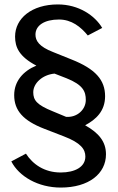

<svg xmlns="http://www.w3.org/2000/svg" viewBox="-20 -772 532 866"><path d="M364 -207C413 -233 454 -271 454 -338C454 -411 411 -461 302 -504L220 -537C155 -562 140 -589 140 -616C140 -657 180 -684 246 -684C303 -684 344 -651 376 -612L441 -646C408 -702 335 -752 241 -752C123 -752 48 -689 48 -607C48 -559 66 -517 144 -476C85 -452 44 -406 44 -343C44 -274 84 -228 180 -191L268 -157C344 -128 365 -99 365 -66C365 -19 318 6 254 6C180 6 128 -31 97 -79L31 -44C66 24 152 74 254 74C381 74 458 11 458 -76C458 -133 426 -172 364 -207ZM278 -245 218 -270C146 -299 130 -320 130 -356C130 -396 171 -435 226 -440L280 -419C355 -389 367 -359 367 -321C367 -278 328 -241 278 -245Z"/></svg>

Font: Bisquit Text
Style: Regular
Weight: 400
Version: Version 1.004;Glyphs 3.2.3 (3260)